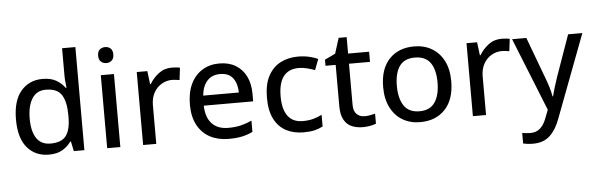

<svg xmlns="http://www.w3.org/2000/svg" viewBox="-57 -965 4366 1410"><g transform="rotate(-5 2126.0 -260.0)"><path d="M271 10Q173 10 113 -60Q53 -130 53 -268Q53 -406 113.5 -477Q174 -548 273 -548Q334 -548 373.5 -525Q413 -502 437 -468H443Q442 -482 439 -508Q436 -534 436 -552V-760H534V0H456L441 -72H436Q413 -38 373.5 -14Q334 10 271 10ZM291 -70Q373 -70 406 -115Q439 -160 439 -251V-267Q439 -364 407 -415.5Q375 -467 290 -467Q222 -467 188 -412.5Q154 -358 154 -266Q154 -172 188 -121Q222 -70 291 -70Z M799 -538V0H702V-538ZM752 -741Q774 -741 790.5 -727Q807 -713 807 -682Q807 -652 790.5 -637.5Q774 -623 752 -623Q728 -623 711.5 -637.5Q695 -652 695 -682Q695 -713 711.5 -727Q728 -741 752 -741Z M1226 -548Q1240 -548 1257 -546.5Q1274 -545 1286 -542L1275 -452Q1263 -454 1248 -456Q1233 -458 1220 -458Q1179 -458 1143 -437Q1107 -416 1085.5 -377Q1064 -338 1064 -285V0H967V-538H1045L1057 -441H1062Q1087 -484 1128.5 -516Q1170 -548 1226 -548Z M1576 -548Q1646 -548 1696 -518Q1746 -488 1773 -433.5Q1800 -379 1800 -305V-249H1436Q1438 -162 1481 -116.5Q1524 -71 1601 -71Q1653 -71 1693 -80.5Q1733 -90 1775 -109V-26Q1735 -7 1694 1.5Q1653 10 1597 10Q1520 10 1461 -21Q1402 -52 1368.5 -113.5Q1335 -175 1335 -265Q1335 -354 1365 -417Q1395 -480 1449.5 -514Q1504 -548 1576 -548ZM1575 -470Q1515 -470 1480 -431.5Q1445 -393 1438 -323H1701Q1700 -388 1670 -429Q1640 -470 1575 -470Z M2150 10Q2077 10 2021.5 -19Q1966 -48 1934.5 -109Q1903 -170 1903 -266Q1903 -365 1936.5 -427Q1970 -489 2027 -518.5Q2084 -548 2157 -548Q2200 -548 2239 -539Q2278 -530 2303 -517L2273 -438Q2247 -448 2215.5 -456Q2184 -464 2155 -464Q2004 -464 2004 -267Q2004 -172 2041 -122.5Q2078 -73 2151 -73Q2196 -73 2229.5 -82.5Q2263 -92 2292 -107V-21Q2264 -6 2231 2Q2198 10 2150 10Z M2606 -69Q2627 -69 2648 -73Q2669 -77 2684 -81V-7Q2668 0 2640.5 5Q2613 10 2587 10Q2543 10 2507 -4.5Q2471 -19 2449 -56Q2427 -93 2427 -158V-463H2352V-508L2430 -545L2466 -659H2525V-538H2680V-463H2525V-160Q2525 -114 2547.5 -91.5Q2570 -69 2606 -69Z M3262 -270Q3262 -136 3193.5 -63Q3125 10 3009 10Q2937 10 2881 -22.5Q2825 -55 2792.5 -118Q2760 -181 2760 -270Q2760 -403 2828 -475.5Q2896 -548 3012 -548Q3086 -548 3142 -515Q3198 -482 3230 -420.5Q3262 -359 3262 -270ZM2861 -270Q2861 -177 2897 -123.5Q2933 -70 3011 -70Q3089 -70 3125 -123.5Q3161 -177 3161 -270Q3161 -363 3125 -414.5Q3089 -466 3010 -466Q2932 -466 2896.5 -414.5Q2861 -363 2861 -270Z M3657 -548Q3671 -548 3688 -546.5Q3705 -545 3717 -542L3706 -452Q3694 -454 3679 -456Q3664 -458 3651 -458Q3610 -458 3574 -437Q3538 -416 3516.5 -377Q3495 -338 3495 -285V0H3398V-538H3476L3488 -441H3493Q3518 -484 3559.5 -516Q3601 -548 3657 -548Z M3734 -538H3839L3953 -232Q3967 -195 3977.5 -160.5Q3988 -126 3993 -94H3997Q4003 -119 4014.5 -157Q4026 -195 4039 -233L4147 -538H4252L4021 73Q3993 151 3946 195.5Q3899 240 3821 240Q3797 240 3779 237.5Q3761 235 3748 232V154Q3759 156 3774.5 158Q3790 160 3807 160Q3853 160 3881 134Q3909 108 3925 65L3950 1Z"/></g></svg>

Font: Noto Sans Sundanese Medium
Style: Regular
Weight: 500
Version: Version 2.003